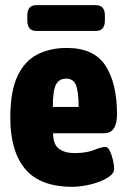

<svg xmlns="http://www.w3.org/2000/svg" viewBox="-20 -717 494 745"><path d="M262 8Q136 8 78 -61Q20 -130 20 -260Q20 -363 48 -422Q76 -481 125.5 -506Q175 -531 239 -531Q345 -531 389.5 -462Q434 -393 434 -274Q434 -200 384 -200H186Q186 -157 208.5 -140Q231 -123 269 -123Q315 -123 345 -135Q375 -147 388 -147Q399 -147 406.5 -131Q414 -115 418.5 -95Q423 -75 423 -62Q423 -46 405.5 -33Q388 -20 361.5 -10.5Q335 -1 308 3.5Q281 8 262 8ZM185 -302H285Q285 -363 274.5 -387.5Q264 -412 237 -412Q210 -412 197.5 -389.5Q185 -367 185 -302ZM121 -597Q86 -597 86 -637V-657Q86 -697 121 -697H352Q387 -697 387 -657V-637Q387 -597 352 -597Z"/></svg>

Font: Asap Condensed ExtraBold
Style: Regular
Weight: 800
Width: 3
Designer: Pablo Cosgaya
Foundry: Omnibus-Type
Version: Version 3.001; ttfautohint (v1.8.4.7-5d5b)